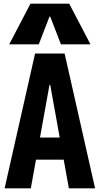

<svg xmlns="http://www.w3.org/2000/svg" viewBox="-20 -1020 540 1040"><path d="M5 0 170 -730H330L495 0H353L252 -560H248L147 0ZM110 -155V-275H390V-155ZM30 -780 145 -1000H355L470 -780H310L252 -930H248L190 -780Z"/></svg>

Font: M PLUS Code Latin
Style: Bold
Weight: 700
Designer: Coji Morishita
Foundry: UNDERFOREST DESIGN
Version: Version 1.002; ttfautohint (v1.8.3)